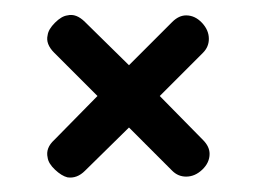

<svg xmlns="http://www.w3.org/2000/svg" viewBox="-20 -428 351 262"><path d="M72 -407Q84 -410 96 -398L156 -339L215 -398Q224 -407 234 -407Q246 -407 255.5 -397Q265 -387 265 -375Q265 -364 257 -356L198 -297L257 -237Q266 -228 266 -218Q266 -206 256 -196.5Q246 -187 234 -187Q223 -187 215 -195L156 -254L96 -195Q85 -184 72 -186Q64 -188 55 -196.5Q46 -205 45 -213Q42 -226 54 -237L113 -297L54 -356Q42 -368 45 -380Q46 -388 55 -397Q64 -406 72 -407Z"/></svg>

Font: Soda Fountain
Style: RegularOblique
Weight: 400
Version: Version 1.0